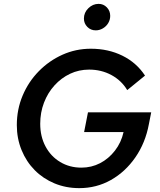

<svg xmlns="http://www.w3.org/2000/svg" viewBox="-20 -963 827 993"><path d="M390 10Q321 10 262 -14.5Q203 -39 159.5 -83Q116 -127 91.5 -187Q67 -247 67 -316Q67 -397 97 -468.5Q127 -540 180.5 -594.5Q234 -649 303 -680Q372 -711 450 -711Q540 -711 613 -675Q686 -639 730 -572L638 -497Q608 -547 556 -575Q504 -603 441 -603Q388 -603 342.5 -581.5Q297 -560 262 -521.5Q227 -483 207.5 -432Q188 -381 188 -323Q188 -257 215.5 -205.5Q243 -154 291.5 -125Q340 -96 401 -96Q453 -96 497.5 -119Q542 -142 574.5 -184Q607 -226 619 -280H415L435 -382H762L750 -321Q732 -224 680 -149Q628 -74 553.5 -32Q479 10 390 10ZM475 -806Q449 -806 431.5 -824Q414 -842 414 -867Q414 -898 437 -920.5Q460 -943 490 -943Q515 -943 532.5 -925Q550 -907 550 -881Q550 -861 540 -844Q530 -827 512.5 -816.5Q495 -806 475 -806Z"/></svg>

Font: Red Hat Text SemiBold
Style: Italic
Weight: 600
Italic angle: -12°
Designer: Pentagram, MCKL
Foundry: Pentagram, MCKL
Version: Version 1.023